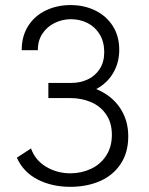

<svg xmlns="http://www.w3.org/2000/svg" viewBox="-20 -720 583 750"><path d="M45.9 -104 101.1 -140.1Q117.7 -93.8 160.4 -68.4Q203.1 -43 254.9 -43Q297.4 -43 334.5 -60.1Q371.6 -77.1 394.3 -111.3Q417 -145.5 417 -193.8Q417 -240.2 394.8 -272.7Q372.6 -305.2 335.7 -321Q298.8 -336.9 254.9 -336.9H168.9V-396H257.8Q293.5 -396 323 -409.9Q352.5 -423.8 369.9 -451.2Q387.2 -478.5 387.2 -516.1Q387.2 -556.2 369.6 -585.4Q352.1 -614.7 322.3 -629.9Q292.5 -645 256.8 -645Q224.1 -645 194.1 -630.6Q164.1 -616.2 145.8 -588.6Q127.4 -561 127.9 -523.9H64.9Q64.5 -578.1 89.8 -618.2Q115.2 -658.2 158.9 -679.2Q202.6 -700.2 255.9 -700.2Q308.6 -700.2 351.8 -679.2Q395 -658.2 420.4 -618.7Q445.8 -579.1 445.8 -524.9Q445.8 -476.1 422.6 -435.8Q399.4 -395.5 356 -372.1Q416.5 -346.7 448.7 -298.6Q481 -250.5 481 -188Q481 -123.5 450.9 -78.9Q420.9 -34.2 369.6 -12.2Q318.4 9.8 254.9 9.8Q182.6 9.8 126.7 -19Q70.8 -47.9 45.9 -104Z"/></svg>

Font: Acari Sans Light
Style: Regular
Weight: 300
Designer: Alfredo Marco Pradil and Stefan Peev
Foundry: Hanken Design Co.
Version: Version 1.045;January 11, 2019;FontCreator 11.5.0.2425 64-bi